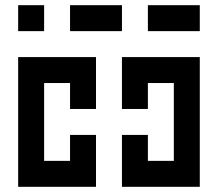

<svg xmlns="http://www.w3.org/2000/svg" viewBox="-20 -720 840 740"><path d="M50 -700V-600H150V-700ZM250 -700V-600H450V-700ZM550 -600H750V-700H550ZM50 -500V0H350V-200H250V-100H150V-400H250V-300H350V-500ZM450 -500V-300H550V-400H650V-100H550V-200H450V0H750V-500Z"/></svg>

Font: Mourier
Style: Regular
Weight: 400
Designer: Eric Mourier
Foundry: Velvetyne Type Foundry
Version: Version 2.000;hotconv 1.0.109;makeotfexe 2.5.65596